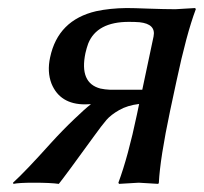

<svg xmlns="http://www.w3.org/2000/svg" viewBox="-20 -452 504 475"><path d="M332 -230 359.9 -361.8Q366.2 -392.6 325.2 -397Q314 -397.9 298.8 -397.9Q219.7 -397.9 198.2 -344.2Q194.3 -333.5 191.4 -320.8Q175.8 -246.6 228.5 -232.9Q239.7 -230.5 252 -230ZM205.1 -194.3Q202.6 -194.3 197.8 -194.1Q192.9 -193.8 190.4 -193.8Q128.4 -193.8 107.4 -245.1Q96.2 -274.4 104 -310.1Q123.5 -402.3 217.8 -424.3Q251.5 -431.6 293 -432.1Q310.5 -432.1 345.7 -430.7Q388.7 -429.2 414.1 -429.2L462.9 -432.1L464.4 -429.2Q441.4 -368.2 416.5 -251L400.9 -178.2Q376 -60.1 373 0L371.6 2.9Q369.6 2.9 323.2 0L274.4 2.9L272.9 0Q296.9 -64.5 318.8 -168.9L324.2 -194.8Q295.4 -191.4 274.9 -179.7Q254.4 -168 243.4 -155.3Q232.4 -142.6 210.9 -112.8Q141.6 -17.1 125.5 2.9Q105 0 63 0Q26.9 0 13.2 2.9L12.2 0Q42 -26.9 106.4 -98.6Q136.2 -131.3 164.6 -158.2Q190.4 -183.1 205.1 -194.3Z"/></svg>

Font: Linux Biolinum Slanted O
Style: Slanted
Weight: 400
Designer: Philipp H. Poll
Foundry: Philipp H. Poll
Version: Version 1.0.4